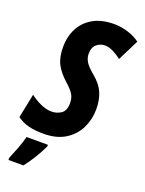

<svg xmlns="http://www.w3.org/2000/svg" viewBox="-192 -805 835 1107"><g transform="rotate(20 225.0 -251.5)"><path d="M142 10Q91 10 51.5 0.5Q12 -9 -20 -33L10 -181Q36 -160 72.5 -143Q109 -126 143 -126Q174 -126 200.5 -143.5Q227 -161 227 -209Q227 -236 215.5 -258Q204 -280 166 -314Q121 -354 99.5 -395Q78 -436 78 -499Q78 -562 104 -613Q130 -664 182 -694Q234 -724 312 -724Q351 -724 393.5 -711.5Q436 -699 470 -674L405 -544Q377 -566 351 -578Q325 -590 304 -590Q274 -590 252 -571Q230 -552 230 -513Q230 -488 243.5 -465Q257 -442 298 -408Q343 -371 362 -328Q381 -285 381 -225Q381 -164 354.5 -110Q328 -56 275 -23Q222 10 142 10ZM5 208Q17 180 33.5 137Q50 94 58 61H189V71Q173 106 147 148.5Q121 191 97 221H5Z"/></g></svg>

Font: Noto Sans ExtraCondensed ExtraBold
Style: Italic
Weight: 800
Width: 2
Italic angle: -12°
Designer: Monotype Design Team
Foundry: Monotype Imaging Inc.
Version: Version 2.013; ttfautohint (v1.8.4.7-5d5b)